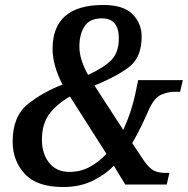

<svg xmlns="http://www.w3.org/2000/svg" viewBox="-20 -744 757 774"><path d="M234 10Q300 10 351 -14Q402 -38 439 -76L485 0H652L663 -47H647Q611 -47 592 -61.5Q573 -76 555 -104L513 -167Q534 -203 551 -238.5Q568 -274 582 -306Q603 -351 630.5 -362.5Q658 -374 683 -374H706L717 -421H537L528 -378Q512 -297 477 -220L361 -399Q464 -442 507.5 -480Q551 -518 551 -597Q551 -650 514 -687Q477 -724 397 -724Q192 -724 192 -547Q192 -512 202.5 -476Q213 -440 232 -403Q153 -373 92 -324Q31 -275 31 -173Q31 -96 80 -43Q129 10 234 10ZM335 -442Q300 -505 300 -556Q300 -605 320.5 -637.5Q341 -670 391 -670Q459 -670 459 -589Q459 -534 430.5 -503.5Q402 -473 335 -442ZM260 -51Q207 -51 178 -88Q149 -125 149 -180Q149 -242 177 -282Q205 -322 262 -355L409 -124Q380 -92 342.5 -71.5Q305 -51 260 -51Z"/></svg>

Font: Noto Serif SemiCondensed Semi
Style: Italic
Weight: 600
Width: 4
Italic angle: -12°
Designer: Monotype Design Team
Foundry: Monotype Imaging Inc.
Version: Version 1.901